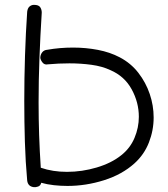

<svg xmlns="http://www.w3.org/2000/svg" viewBox="-20 -693 693 791"><path d="M119 78Q95 75 92 51Q85 -26 82.5 -109Q80 -192 80 -277Q80 -370 83 -463.5Q86 -557 92 -645Q94 -660 102 -666.5Q110 -673 120 -673Q139 -673 145.5 -663.5Q152 -654 152 -641Q146 -546 142.5 -454Q139 -362 139 -271Q139 -136 148 -2Q197 15 256 15Q318 15 378.5 -3Q439 -21 479 -53Q516 -82 534 -124.5Q552 -167 552 -212Q552 -271 522.5 -325Q493 -379 435 -404Q401 -420 357 -426Q313 -432 266 -432Q244 -432 221.5 -431Q199 -430 178 -428Q164 -425 156 -434.5Q148 -444 146 -454Q146 -467 153.5 -477Q161 -487 175 -488Q226 -497 281 -497Q334 -497 383.5 -487.5Q433 -478 473 -457Q519 -433 550 -393Q581 -353 597 -305.5Q613 -258 613 -209Q613 -156 593.5 -106Q574 -56 534 -20Q483 26 408.5 49.5Q334 73 258 73Q230 73 202.5 70Q175 67 150 60Q147 72 137 75.5Q127 79 119 78Z"/></svg>

Font: Hachi Maru Pop
Style: Regular
Weight: 400
Designer: Nontynet
Foundry: Nontynet
Version: Version 1.300